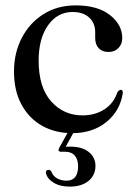

<svg xmlns="http://www.w3.org/2000/svg" viewBox="-20 -484 500 713"><path d="M434 -342.5Q434 -320.5 420 -305.8Q406 -291 383 -291Q359.5 -291 346.5 -305Q333.5 -319 333.5 -343V-364.5Q333.5 -398.5 311 -419Q288.5 -439.5 249.5 -439.5Q193.5 -439.5 158.5 -390.2Q123.5 -341 123.5 -259Q123.5 -160 169.8 -107.8Q216 -55.5 286.5 -55.5Q333 -55.5 367.5 -77.8Q402 -100 416 -141.5Q422.5 -150.5 428.5 -150.5Q436.5 -150.5 436 -138.5Q426 -72 375 -30.8Q324 10.5 248 10.5Q185 10.5 136.2 -17Q87.5 -44.5 59.8 -95.8Q32 -147 32 -218.5Q32 -287.5 60.8 -343Q89.5 -398.5 141 -431.2Q192.5 -464 261.5 -464Q342.5 -464 388.2 -428.2Q434 -392.5 434 -342.5ZM238 -3.5H259.5L224 61Q231 60.5 241 60.5Q285 60.5 309.8 80.5Q334.5 100.5 334.5 132Q334.5 166.5 308.8 187.8Q283 209 239 209Q202.5 209 178.8 194.2Q155 179.5 150.5 158.5Q149.5 147.5 159 147Q166 145.5 171 153.5Q178 171.5 193.5 179.2Q209 187 227 187Q270 187 270 132.5Q270 108.5 257.8 94Q245.5 79.5 222 79.5H207.5Q192 79.5 200 65Z"/></svg>

Font: Fraunces 72pt S000
Style: Regular
Weight: 400
Version: Version 1.000; ttfautohint (v1.8.3)